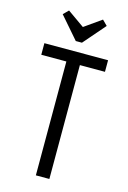

<svg xmlns="http://www.w3.org/2000/svg" viewBox="-127 -901 643 961"><g transform="rotate(15 195.0 -420.0)"><path d="M360 -650V-590H230V0H160V-590H30V-650ZM195 -778 283 -840 309 -814 211 -701H179L81 -814L107 -840Z"/></g></svg>

Font: Unica One
Style: Regular
Weight: 400
Designer: Eduardo Rodriguez Tunni
Foundry: Eduardo Rodriguez Tunni
Version: Version 1.001